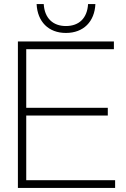

<svg xmlns="http://www.w3.org/2000/svg" viewBox="-20 -924 618 944"><path d="M68 0H546V-38H109V-356H510V-394H109V-682H540V-720H68ZM160 -904C164 -818 218 -762 304 -762C391 -762 445 -818 449 -904H413C409 -835 369 -796 304 -796C240 -796 199 -835 195 -904Z"/></svg>

Font: Aspekta 150
Style: Regular
Weight: 150
Designer: Ivo Dolenc
Version: Version 2.000